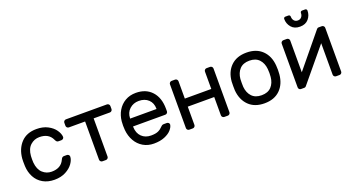

<svg xmlns="http://www.w3.org/2000/svg" viewBox="-50 -1324 3525 1923"><g transform="rotate(-20 1713.0 -362.5)"><path d="M50 0ZM420 -154Q427 -169 434 -175Q441 -181 453 -181H483Q494 -181 502 -173.5Q510 -166 510 -156Q510 -122 483 -83Q456 -44 405 -17Q354 10 285 10Q214 10 162 -20Q110 -50 82 -102.5Q54 -155 51 -220Q50 -232 50 -266Q50 -290 51 -300Q60 -402 120 -466Q180 -530 285 -530Q354 -530 404.5 -503.5Q455 -477 481.5 -438.5Q508 -400 510 -366Q511 -355 502.5 -347Q494 -339 483 -339H453Q441 -339 434 -345Q427 -351 420 -366Q385 -444 285 -444Q230 -444 189 -407Q148 -370 142 -295Q141 -284 141 -259Q141 -236 142 -225Q149 -150 189.5 -113Q230 -76 285 -76Q385 -76 420 -154Z M1061 -493V-461Q1061 -450 1053 -442Q1045 -434 1034 -434H861V-27Q861 -16 853 -8Q845 0 834 0H797Q786 0 778 -8Q770 -16 770 -27V-434H597Q586 -434 578 -442Q570 -450 570 -461V-493Q570 -504 578 -512Q586 -520 597 -520H1034Q1045 -520 1053 -512Q1061 -504 1061 -493Z M1113 0ZM1575 -277V-250Q1575 -239 1567 -231Q1559 -223 1548 -223H1204V-217Q1206 -151 1244.5 -113.5Q1283 -76 1344 -76Q1394 -76 1421.5 -89Q1449 -102 1471 -126Q1479 -134 1485.5 -137Q1492 -140 1503 -140H1533Q1545 -140 1553 -132Q1561 -124 1560 -113Q1556 -86 1530.5 -57.5Q1505 -29 1457.5 -9.5Q1410 10 1344 10Q1280 10 1230 -19.5Q1180 -49 1150.5 -101Q1121 -153 1115 -218Q1113 -248 1113 -264Q1113 -280 1115 -310Q1121 -372 1150.5 -422Q1180 -472 1229.5 -501Q1279 -530 1344 -530Q1451 -530 1513 -462Q1575 -394 1575 -277ZM1485 -307V-310Q1485 -371 1446.5 -407.5Q1408 -444 1344 -444Q1286 -444 1245.5 -407Q1205 -370 1204 -310V-307Z M2160 -493V-27Q2160 -16 2152 -8Q2144 0 2133 0H2096Q2085 0 2077 -8Q2069 -16 2069 -27V-222H1787V-27Q1787 -16 1779 -8Q1771 0 1760 0H1723Q1712 0 1704 -7.5Q1696 -15 1696 -27V-493Q1696 -504 1704 -512Q1712 -520 1723 -520H1760Q1771 -520 1779 -512Q1787 -504 1787 -493V-308H2069V-493Q2069 -504 2077 -512Q2085 -520 2096 -520H2133Q2144 -520 2152 -512Q2160 -504 2160 -493Z M2285 0ZM2762 -259Q2762 -235 2760 -213Q2751 -111 2689.5 -50.5Q2628 10 2523 10Q2418 10 2356.5 -50.5Q2295 -111 2286 -213Q2285 -224 2285 -259Q2285 -296 2286 -307Q2294 -409 2356 -469.5Q2418 -530 2523 -530Q2628 -530 2690 -469.5Q2752 -409 2760 -307Q2762 -285 2762 -259ZM2523 -444Q2456 -444 2419.5 -405Q2383 -366 2377 -302Q2376 -290 2376 -259Q2376 -229 2377 -218Q2383 -154 2419.5 -115Q2456 -76 2523 -76Q2590 -76 2626.5 -115Q2663 -154 2669 -218Q2671 -240 2671 -259Q2671 -278 2669 -302Q2663 -366 2626.5 -405Q2590 -444 2523 -444Z M2887 0ZM3260 -27V-362L2969 -11Q2961 0 2947 0H2913Q2902 0 2894.5 -8Q2887 -16 2887 -27V-493Q2887 -504 2895 -512Q2903 -520 2914 -520H2951Q2962 -520 2970 -512Q2978 -504 2978 -493V-155L3269 -509Q3274 -515 3278.5 -517.5Q3283 -520 3291 -520H3324Q3335 -520 3343 -512Q3351 -504 3351 -493V-27Q3351 -16 3343 -8Q3335 0 3324 0H3287Q3276 0 3268 -8Q3260 -16 3260 -27ZM3014 -735H3046Q3055 -735 3060 -729.5Q3065 -724 3065 -716Q3065 -690 3079.5 -673Q3094 -656 3119 -656Q3144 -656 3158.5 -673Q3173 -690 3173 -716Q3173 -724 3178 -729.5Q3183 -735 3192 -735H3224Q3233 -735 3238 -729.5Q3243 -724 3243 -716Q3243 -666 3211 -628Q3179 -590 3119 -590Q3059 -590 3027 -628Q2995 -666 2995 -716Q2995 -724 3000 -729.5Q3005 -735 3014 -735Z"/></g></svg>

Font: Hezaedrus
Style: Regular
Weight: 400
Designer: Hubert & Fischer
Foundry: Hubert & Fischer
Version: Version 1.10;September 3, 2019;FontCreator 11.5.0.2425 64-bi